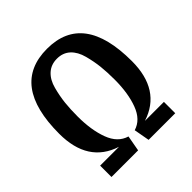

<svg xmlns="http://www.w3.org/2000/svg" viewBox="-182 -819 958 958"><g transform="rotate(-45 297.5 -340.0)"><path d="M291 -680Q547 -680 547 -337Q547 -133 382 -80H516V0H328L313 -83Q370 -100 395.5 -168.5Q421 -237 421 -332Q421 -385 416.5 -426.5Q412 -468 400 -513.5Q388 -559 360.5 -584.5Q333 -610 291 -610Q249 -610 221 -584.5Q193 -559 181 -513.5Q169 -468 164.5 -426.5Q160 -385 160 -332Q160 -237 185.5 -168.5Q211 -100 269 -83L254 0H66V-80H199Q34 -133 34 -337Q34 -680 291 -680Z"/></g></svg>

Font: Sansita
Style: Regular
Weight: 400
Designer: Pablo Cosgaya
Foundry: Omnibus-Type
Version: Version 1.006;hotconv 1.0.109;makeotfexe 2.5.65596